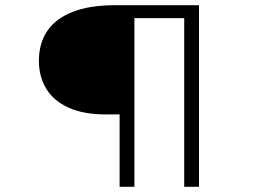

<svg xmlns="http://www.w3.org/2000/svg" viewBox="-20 -720 979 740"><path d="M441 0V-314L465 -279H388Q302 -279 244.5 -305Q187 -331 158.5 -377.5Q130 -424 130 -486Q130 -553 162 -600.5Q194 -648 259.5 -674Q325 -700 425 -700H747V0H690V-680L718 -650H446L498 -681V0Z"/></svg>

Font: Lexend Zetta ExtraLight
Style: Regular
Weight: 250
Version: Version 1.007